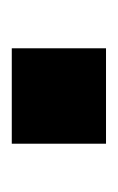

<svg xmlns="http://www.w3.org/2000/svg" viewBox="43 -473 200 326"><g transform="rotate(-90 143.0 -310.0)"><path d="M62 -390V-230H224V-390Z"/></g></svg>

Font: Mission
Style: Bold
Weight: 700
Version: Version 1.000;FEAKit 1.0